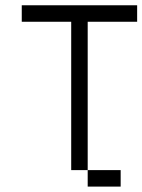

<svg xmlns="http://www.w3.org/2000/svg" viewBox="-20 -645 540 728"><path d="M437.5 62.5V0H312.5V62.5ZM500 -562.5V-625H62.5V-562.5H250V0H312.5V-562.5Z"/></svg>

Font: CalcUnifontExMono
Style: Regular
Weight: 500
Version: Version 15.0.06